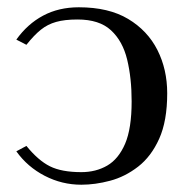

<svg xmlns="http://www.w3.org/2000/svg" viewBox="-20 -489 513 522"><path d="M201.2 -21Q240.7 -21 271.5 -38.8Q302.2 -56.6 320.1 -98.1Q337.9 -139.6 337.9 -213.4Q337.9 -276.9 325.7 -327.1Q313.5 -377.4 281.7 -406.7Q250 -436 190.9 -436Q155.8 -436 132.6 -429.4Q109.4 -422.9 91.1 -408.2Q72.8 -393.6 51.8 -367.2L24.4 -381.3Q54.7 -423.8 97.2 -446.5Q139.6 -469.2 194.3 -469.2Q275.4 -469.2 328.4 -437.5Q381.3 -405.8 408 -353Q434.6 -300.3 434.6 -235.4Q434.6 -160.2 412.8 -111.8Q391.1 -63.5 355.5 -35.9Q319.8 -8.3 279.3 2.4Q238.8 13.2 201.2 13.2Q148.4 13.2 101.6 -11Q54.7 -35.2 24.4 -77.6L51.8 -92.3Q84 -52.7 115.7 -36.9Q147.5 -21 201.2 -21Z"/></svg>

Font: Kurinto Seri
Style: Regular
Weight: 400
Designer: Kurinto was developed by Clint Goss from a range of fonts that are compatible with the SIL Open Font License Version 1.1
Foundry: Clinton F. Goss
Version: Version 2.196; July 25, 2020